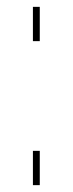

<svg xmlns="http://www.w3.org/2000/svg" viewBox="-20 -540 212 560"><path d="M76 0V-100H96V0ZM76 -420V-520H96V-420Z"/></svg>

Font: M PLUS 1p Thin
Style: Regular
Weight: 250
Version: Version 1.062